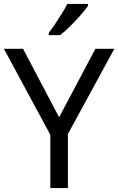

<svg xmlns="http://www.w3.org/2000/svg" viewBox="-20 -964 606 984"><path d="M283 -363 469 -714H566L328 -277V0H238V-273L0 -714H98ZM431 -934Q419 -916 394 -887.5Q369 -859 340.5 -830.5Q312 -802 288 -784H230V-796Q245 -815 262.5 -841Q280 -867 297 -894.5Q314 -922 325 -944H431Z"/></svg>

Font: Noto Znamenny Musical Notation
Style: Regular
Weight: 400
Version: Version 1.003; ttfautohint (v1.8.4.7-5d5b)